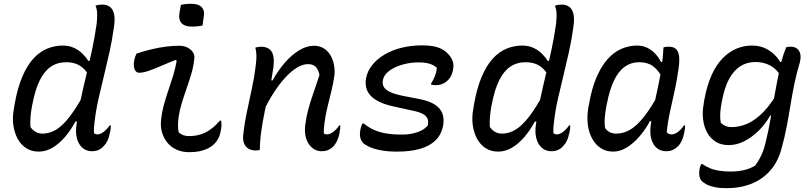

<svg xmlns="http://www.w3.org/2000/svg" viewBox="-20 -781 4240 1003"><path d="M308 -543Q340 -543 365.5 -531.5Q391 -520 410 -501.5Q429 -483 441 -463H468L446 -385Q424 -422 395.5 -439Q367 -456 326 -456Q280 -456 245.5 -432.5Q211 -409 187.5 -361Q164 -313 150 -240L147 -226Q142 -199 139.5 -171Q137 -143 139 -117Q151 -101 166.5 -92Q182 -83 202 -83Q239 -83 273 -103.5Q307 -124 343 -170.5Q379 -217 421 -294L400 -146H374Q350 -101 319.5 -65.5Q289 -30 254.5 -9.5Q220 11 182 11Q145 11 117 -7Q89 -25 72 -56.5Q55 -88 49.5 -128.5Q44 -169 53 -215L56 -235Q71 -320 96 -379Q121 -438 153.5 -474Q186 -510 225.5 -526.5Q265 -543 308 -543ZM479 -751Q489 -755 497.5 -756Q506 -757 515 -757Q537 -757 553 -746Q569 -735 575.5 -709Q582 -683 575 -638Q566 -572 552 -509Q538 -446 523 -385Q508 -324 494.5 -264.5Q481 -205 474 -144Q472 -128 471 -114Q470 -100 471 -85Q475 -82 479.5 -80.5Q484 -79 489 -79Q500 -79 511.5 -85.5Q523 -92 534 -103Q545 -114 553 -126H559Q559 -117 558 -107Q557 -97 553 -83Q549 -62 541.5 -46Q534 -30 522 -18Q510 -4 494.5 2.5Q479 9 460 9Q440 9 423.5 0Q407 -9 395.5 -26.5Q384 -44 379.5 -69Q375 -94 379 -125Q388 -197 402 -262.5Q416 -328 431.5 -392Q447 -456 461 -521.5Q475 -587 485 -657Q488 -688 487.5 -710Q487 -732 479 -751Z M693 -501Q732 -514 771.5 -523.5Q811 -533 847.5 -537.5Q884 -542 916 -542Q940 -542 958.5 -533Q977 -524 987.5 -508.5Q998 -493 995 -474Q991 -435 980 -397Q969 -359 955.5 -321Q942 -283 930.5 -245.5Q919 -208 913 -170Q910 -146 910 -127Q910 -108 913 -90Q924 -80 937 -75Q950 -70 968 -70Q1014 -70 1052.5 -88.5Q1091 -107 1129 -151H1135Q1137 -140 1137 -128Q1137 -116 1134 -102Q1130 -77 1121 -59Q1112 -41 1097 -27Q1085 -15 1066 -5.5Q1047 4 1023 9Q999 14 969 14Q933 14 904 1.5Q875 -11 855 -35Q835 -59 826 -90.5Q817 -122 822 -159Q827 -202 838 -240.5Q849 -279 861.5 -315Q874 -351 885 -387.5Q896 -424 903 -464L898 -468Q857 -452 821.5 -436.5Q786 -421 757 -411Q728 -401 707 -401Q691 -401 683.5 -418Q676 -435 681 -466Q683 -475 686 -484Q689 -493 693 -501ZM925 -755Q931 -757 937.5 -758Q944 -759 951.5 -760Q959 -761 966.5 -761Q974 -761 981 -761Q1018 -761 1034.5 -742.5Q1051 -724 1044 -691L1038 -648Q1032 -647 1025.5 -645.5Q1019 -644 1011.5 -643.5Q1004 -643 997.5 -642.5Q991 -642 983 -642Q945 -642 928 -660.5Q911 -679 918 -717Z M1314 -532Q1318 -534 1322.5 -534.5Q1327 -535 1332.5 -536Q1338 -537 1343 -537Q1370 -537 1386.5 -525Q1403 -513 1408 -487.5Q1413 -462 1407 -421Q1399 -365 1387 -310.5Q1375 -256 1364 -204Q1353 -152 1345.5 -100Q1338 -48 1337 3Q1334 3 1331 3.5Q1328 4 1325 4.5Q1322 5 1318 5Q1297 5 1283.5 -1.5Q1270 -8 1262 -19Q1254 -30 1251.5 -43Q1249 -56 1250 -70Q1256 -130 1269 -192.5Q1282 -255 1295.5 -317Q1309 -379 1316 -439Q1320 -470 1319.5 -491.5Q1319 -513 1314 -532ZM1620 -542Q1650 -542 1672 -528Q1694 -514 1707 -491Q1720 -468 1725 -440.5Q1730 -413 1727 -387Q1721 -345 1711 -304.5Q1701 -264 1691 -223.5Q1681 -183 1675 -138Q1673 -123 1672 -109Q1671 -95 1672 -83Q1676 -81 1680 -80Q1684 -79 1688 -79Q1699 -79 1710.5 -85.5Q1722 -92 1733.5 -103Q1745 -114 1752 -126H1758Q1758 -117 1757 -107Q1756 -97 1753 -83Q1749 -63 1742 -48Q1735 -33 1726 -21Q1715 -8 1699 0.5Q1683 9 1659 9Q1634 9 1612.5 -7.5Q1591 -24 1580.5 -54Q1570 -84 1574 -123Q1579 -166 1589.5 -206Q1600 -246 1615.5 -290Q1631 -334 1649 -389Q1643 -418 1629 -432Q1615 -446 1589 -446Q1561 -446 1531 -427.5Q1501 -409 1470.5 -376Q1440 -343 1411.5 -299Q1383 -255 1358 -203L1381 -361H1404Q1432 -412 1467.5 -453Q1503 -494 1542.5 -518Q1582 -542 1620 -542Z M2185 -544Q2218 -544 2243 -539.5Q2268 -535 2287 -525Q2306 -515 2320 -500Q2337 -483 2344.5 -462.5Q2352 -442 2347 -422L2346 -413Q2338 -376 2313.5 -356Q2289 -336 2257 -336Q2250 -336 2244 -337Q2238 -338 2232 -339V-345Q2244 -363 2252 -383.5Q2260 -404 2262 -427Q2247 -441 2224 -448Q2201 -455 2169 -455Q2131 -455 2098.5 -447.5Q2066 -440 2040.5 -427.5Q2015 -415 1999 -398Q1983 -381 1980 -361Q1977 -345 1983.5 -330Q1990 -315 2013.5 -302.5Q2037 -290 2086 -280L2174 -263Q2224 -253 2252.5 -234Q2281 -215 2291 -188Q2301 -161 2295 -126Q2286 -78 2255.5 -48Q2225 -18 2174.5 -3.5Q2124 11 2054 11Q2006 11 1969 4Q1932 -3 1909 -14Q1886 -25 1876 -35Q1866 -46 1862 -63Q1858 -80 1863 -105Q1865 -115 1867.5 -122.5Q1870 -130 1874 -136H1880Q1903 -117 1930.5 -104Q1958 -91 1994 -84.5Q2030 -78 2079 -78Q2112 -78 2138 -84Q2164 -90 2183.5 -100.5Q2203 -111 2215 -126Q2219 -148 2213 -162Q2207 -176 2188.5 -186Q2170 -196 2136 -203L2040 -224Q1978 -237 1943.5 -259Q1909 -281 1897.5 -309.5Q1886 -338 1892 -371Q1899 -410 1925 -442Q1951 -474 1990.5 -497Q2030 -520 2079.5 -532Q2129 -544 2185 -544Z M2708 -543Q2740 -543 2765.5 -531.5Q2791 -520 2810 -501.5Q2829 -483 2841 -463H2868L2846 -385Q2824 -422 2795.5 -439Q2767 -456 2726 -456Q2680 -456 2645.5 -432.5Q2611 -409 2587.5 -361Q2564 -313 2550 -240L2547 -226Q2542 -199 2539.5 -171Q2537 -143 2539 -117Q2551 -101 2566.5 -92Q2582 -83 2602 -83Q2639 -83 2673 -103.5Q2707 -124 2743 -170.5Q2779 -217 2821 -294L2800 -146H2774Q2750 -101 2719.5 -65.5Q2689 -30 2654.5 -9.5Q2620 11 2582 11Q2545 11 2517 -7Q2489 -25 2472 -56.5Q2455 -88 2449.5 -128.5Q2444 -169 2453 -215L2456 -235Q2471 -320 2496 -379Q2521 -438 2553.5 -474Q2586 -510 2625.5 -526.5Q2665 -543 2708 -543ZM2879 -751Q2889 -755 2897.5 -756Q2906 -757 2915 -757Q2937 -757 2953 -746Q2969 -735 2975.5 -709Q2982 -683 2975 -638Q2966 -572 2952 -509Q2938 -446 2923 -385Q2908 -324 2894.5 -264.5Q2881 -205 2874 -144Q2872 -128 2871 -114Q2870 -100 2871 -85Q2875 -82 2879.5 -80.5Q2884 -79 2889 -79Q2900 -79 2911.5 -85.5Q2923 -92 2934 -103Q2945 -114 2953 -126H2959Q2959 -117 2958 -107Q2957 -97 2953 -83Q2949 -62 2941.5 -46Q2934 -30 2922 -18Q2910 -4 2894.5 2.5Q2879 9 2860 9Q2840 9 2823.5 0Q2807 -9 2795.5 -26.5Q2784 -44 2779.5 -69Q2775 -94 2779 -125Q2788 -197 2802 -262.5Q2816 -328 2831.5 -392Q2847 -456 2861 -521.5Q2875 -587 2885 -657Q2888 -688 2887.5 -710Q2887 -732 2879 -751Z M3308 -543Q3338 -543 3362 -531Q3386 -519 3403.5 -500Q3421 -481 3433 -457H3455L3439 -377Q3417 -417 3389.5 -436.5Q3362 -456 3318 -456Q3277 -456 3244 -432.5Q3211 -409 3188 -361.5Q3165 -314 3151 -242L3148 -228Q3142 -196 3139.5 -167.5Q3137 -139 3141 -112Q3151 -98 3165.5 -90.5Q3180 -83 3199 -83Q3237 -83 3272 -103.5Q3307 -124 3344.5 -171.5Q3382 -219 3425 -298L3396 -148H3375Q3351 -103 3319.5 -67Q3288 -31 3253.5 -10Q3219 11 3183 11Q3145 11 3117 -8Q3089 -27 3072 -59.5Q3055 -92 3050.5 -132.5Q3046 -173 3053 -217L3057 -237Q3071 -319 3096 -377Q3121 -435 3154 -472Q3187 -509 3226.5 -526Q3266 -543 3308 -543ZM3446 -533Q3453 -536 3460 -536.5Q3467 -537 3476 -537Q3496 -537 3509.5 -526.5Q3523 -516 3527 -491Q3531 -466 3525 -424Q3517 -366 3505 -310.5Q3493 -255 3481 -201.5Q3469 -148 3463 -90Q3468 -84 3474.5 -81.5Q3481 -79 3489 -79Q3505 -79 3522.5 -92.5Q3540 -106 3553 -126H3559Q3559 -117 3558 -107.5Q3557 -98 3554 -86Q3550 -65 3542 -47Q3534 -29 3523 -18Q3510 -5 3495 2Q3480 9 3459 9Q3432 9 3412 -7Q3392 -23 3383 -53Q3374 -83 3379 -124Q3385 -177 3395.5 -226.5Q3406 -276 3417.5 -327.5Q3429 -379 3437 -437Q3440 -458 3441.5 -475Q3443 -492 3444 -506.5Q3445 -521 3446 -533Z M3908 -543Q3943 -543 3971 -531.5Q3999 -520 4020.5 -500.5Q4042 -481 4056 -457H4081L4062 -380Q4038 -420 4004 -438.5Q3970 -457 3926 -457Q3882 -457 3847.5 -435Q3813 -413 3789.5 -370Q3766 -327 3753 -261L3750 -246Q3744 -215 3742.5 -190Q3741 -165 3745 -140Q3756 -129 3769.5 -123Q3783 -117 3802 -117Q3843 -117 3884.5 -135Q3926 -153 3969 -197Q4012 -241 4055 -320L4031 -175L4004 -178Q3978 -132 3942 -97Q3906 -62 3866.5 -42.5Q3827 -23 3787 -23Q3747 -23 3719 -40.5Q3691 -58 3674.5 -88Q3658 -118 3653 -156.5Q3648 -195 3656 -238L3659 -258Q3673 -335 3697.5 -389Q3722 -443 3755.5 -477Q3789 -511 3827.5 -527Q3866 -543 3908 -543ZM4087 -534Q4093 -536 4099 -536.5Q4105 -537 4112 -537Q4130 -537 4143 -527.5Q4156 -518 4160.5 -499.5Q4165 -481 4158 -454Q4141 -398 4129.5 -341.5Q4118 -285 4109 -229.5Q4100 -174 4089.5 -119Q4079 -64 4064 -10Q4046 61 4005.5 108Q3965 155 3906.5 178.5Q3848 202 3775 202Q3739 202 3713 196.5Q3687 191 3670.5 182Q3654 173 3644 163Q3636 152 3633.5 137.5Q3631 123 3634 105Q3635 97 3637.5 90Q3640 83 3643 76H3649Q3668 89 3689.5 98Q3711 107 3737.5 111Q3764 115 3798 115Q3833 115 3865 108Q3897 101 3925 84Q3938 66 3948 48Q3958 30 3966 9Q3974 -12 3980 -39Q3995 -99 4005.5 -161.5Q4016 -224 4027.5 -289.5Q4039 -355 4054 -425Q4058 -445 4063 -463.5Q4068 -482 4074 -499.5Q4080 -517 4087 -534Z"/></svg>

Font: Rec Mono Duotone
Style: Italic
Weight: 400
Italic angle: -10°
Monospace: yes
Version: Version 1.085; ttfautohint (v1.8.4.7-5d5b)